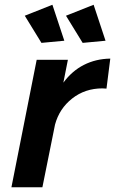

<svg xmlns="http://www.w3.org/2000/svg" viewBox="-20 -786 483 806"><path d="M443 -540 427 -414 410 -415Q337 -415 283 -372.5Q229 -330 211 -263L158 0H28L134 -535H265L246 -439Q282 -488 332 -513.5Q382 -539 443 -540ZM200 -766 250 -615 154 -606 84 -720ZM373 -766 423 -615 327 -606 257 -720Z"/></svg>

Font: Gontserrat Medium
Style: Italic
Weight: 500
Italic angle: -11.3°
Designer: Julieta Ulanovsky
Foundry: Julieta Ulanovsky
Version: Version 6.001